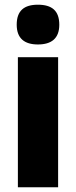

<svg xmlns="http://www.w3.org/2000/svg" viewBox="-20 -796 323 816"><path d="M141 -776C83 -776 51 -751 51 -691C51 -632 85 -607 141 -607C198 -607 232 -632 232 -691C232 -751 200 -776 141 -776ZM227 -553H56V0H227Z"/></svg>

Font: Noto Sans Sinhala Condensed Black
Style: Regular
Weight: 900
Width: 3
Designer: Jelle Bosma - Monotype Design Team
Foundry: Monotype Imaging Inc.
Version: Version 2.006